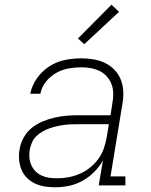

<svg xmlns="http://www.w3.org/2000/svg" viewBox="-20 -785 640 813"><path d="M213 8Q191 8 169 4.5Q147 1 128 -8Q109 -17 94 -32Q79 -47 71 -66.5Q63 -86 61 -108Q59 -130 63 -153Q67 -178 80 -202Q93 -226 114 -243Q135 -260 160 -270.5Q185 -281 211 -287Q237 -293 262 -295Q287 -297 313 -297H448L456 -349Q460 -370 459.5 -390.5Q459 -411 452 -429Q445 -447 432 -461.5Q419 -476 401.5 -484.5Q384 -493 364 -496.5Q344 -500 324 -500Q297 -500 269.5 -495Q242 -490 217.5 -476Q193 -462 174.5 -439Q156 -416 151 -388H108Q115 -423 136.5 -453.5Q158 -484 189 -504Q220 -524 255 -531Q290 -538 324 -538Q351 -538 377 -533.5Q403 -529 425.5 -518Q448 -507 465.5 -488.5Q483 -470 492 -446.5Q501 -423 502 -396.5Q503 -370 498 -343L448 -38H511V0H398L416 -106Q401 -79 378.5 -56.5Q356 -34 328.5 -19Q301 -4 272 2Q243 8 213 8ZM221 -30Q246 -30 270 -34.5Q294 -39 317.5 -49Q341 -59 361.5 -75.5Q382 -92 397 -113Q412 -134 420 -157.5Q428 -181 432 -205L441 -259H313Q297 -259 281.5 -258.5Q266 -258 251 -256Q236 -254 220.5 -250.5Q205 -247 189.5 -241.5Q174 -236 160 -228Q146 -220 134 -208.5Q122 -197 115.5 -182Q109 -167 106 -151Q103 -134 104.5 -117.5Q106 -101 112.5 -86Q119 -71 130.5 -59.5Q142 -48 156.5 -41.5Q171 -35 187.5 -32.5Q204 -30 221 -30ZM337 -598 310 -622 452 -765 484 -735Z"/></svg>

Font: Iosevka Curly Slab XLtExObl
Style: Regular
Weight: 200
Width: 7
Italic angle: -9°
Monospace: yes
Designer: Belleve Invis
Foundry: Belleve Invis
Version: Version 11.0.0; ttfautohint (v1.8.3)